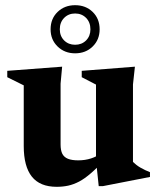

<svg xmlns="http://www.w3.org/2000/svg" viewBox="-20 -707 608 740"><path d="M213.5 -150.5Q213.5 -127.5 220.2 -114.2Q227 -101 242 -95Q257 -89 281.5 -89Q308 -89 331.2 -96.5Q354.5 -104 369 -117L387 -95.5Q356 -61.5 331.2 -40Q306.5 -18.5 285 -7.2Q263.5 4 242.8 8.5Q222 13 198.5 13Q134 13 102.8 -26.2Q71.5 -65.5 71.5 -144V-378L8 -409.5V-434L219.5 -450L213.5 -384.5ZM360.5 10.5 350 -90V-381L295 -409.5V-434L500 -450L492.5 -381.5V-83Q498 -77.5 505.2 -71.8Q512.5 -66 521.2 -61Q530 -56 539.2 -51.5Q548.5 -47 558 -43.5V-25L376 10.5ZM269.5 -687Q310.5 -687 337.2 -661Q364 -635 364 -594Q364 -554 337.2 -527.8Q310.5 -501.5 269.5 -501.5Q229 -501.5 202 -527.8Q175 -554 175 -594Q175 -635 202 -661Q229 -687 269.5 -687ZM269.5 -534.5Q295 -534.5 311.8 -551.2Q328.5 -568 328.5 -594Q328.5 -621 311.8 -638Q295 -655 269.5 -655Q244 -655 227.2 -638Q210.5 -621 210.5 -594Q210.5 -568 227.2 -551.2Q244 -534.5 269.5 -534.5Z"/></svg>

Font: Newsreader 24pt
Style: Bold
Weight: 700
Designer: Hugues Gentile
Foundry: Production Type
Version: Version 1.003